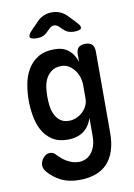

<svg xmlns="http://www.w3.org/2000/svg" viewBox="-109 -852 817 1173"><g transform="rotate(-10 300.0 -266.0)"><path d="M412 -111Q404 -84 390 -63.5Q376 -43 357 -29.5Q338 -16 313.5 -9Q289 -2 261 -2Q201 -2 163 -27.5Q125 -53 103.5 -93Q82 -133 73.5 -182.5Q65 -232 65 -278Q65 -326 73.5 -376Q82 -426 105.5 -467Q129 -508 169.5 -534Q210 -560 275 -560Q327 -560 361 -532.5Q395 -505 409 -457V-502Q409 -532 422.5 -546Q436 -560 465 -560Q494 -560 507.5 -546Q521 -532 521 -502V0Q521 64 505.5 111.5Q490 159 460.5 190.5Q431 222 387 237.5Q343 253 287 253Q221 253 174 229.5Q127 206 94 167Q85 157 81 146Q77 135 77 124Q77 114 81.5 102.5Q86 91 94 81.5Q102 72 112.5 65.5Q123 59 136 59Q147 59 156 63Q165 67 172 76Q184 88 198 100.5Q212 113 228.5 122.5Q245 132 263.5 138Q282 144 303 144Q323 144 342.5 136Q362 128 377.5 110.5Q393 93 402.5 66Q412 39 412 0ZM287 -114Q312 -114 334 -124Q356 -134 373 -150Q390 -166 399.5 -187Q409 -208 409 -230V-316Q409 -339 401.5 -363Q394 -387 379.5 -406.5Q365 -426 344.5 -439Q324 -452 298 -452Q261 -452 238 -435.5Q215 -419 202 -394.5Q189 -370 185 -340Q181 -310 181 -281Q181 -252 185 -222.5Q189 -193 201 -169Q213 -145 233.5 -129.5Q254 -114 287 -114ZM183 -645Q144 -645 138.5 -658.5Q133 -672 160 -700L206 -747Q225 -766 247.5 -775.5Q270 -785 297 -785Q324 -785 347 -775.5Q370 -766 389 -747L434 -700Q462 -672 456 -658.5Q450 -645 411 -645Q391 -645 375 -651.5Q359 -658 345 -672L329 -688Q313 -704 297 -704Q281 -704 265 -688L248 -672Q235 -658 219 -651.5Q203 -645 183 -645Z"/></g></svg>

Font: Maple Mono SemiBold
Style: Regular
Weight: 600
Monospace: yes
Designer: subframe7536
Version: Version 7.000